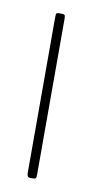

<svg xmlns="http://www.w3.org/2000/svg" viewBox="-57 -434 228 464"><g transform="rotate(10 56.5 -202.0)"><path d="M58 0H50Q43 0 43 -11V-393Q43 -401 44.5 -402.5Q46 -404 50 -404H58Q62 -404 64 -402.5Q66 -401 66 -393V-11Q66 -3 64 -1.5Q62 0 58 0Z"/></g></svg>

Font: Chathura Light
Style: Regular
Weight: 300
Designer: Appaji Ambarisha Darbha
Foundry: Aditya Fonts
Version: Version 1.001 2016